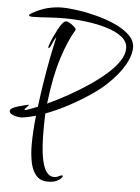

<svg xmlns="http://www.w3.org/2000/svg" viewBox="-140 -832 783 1075"><g transform="rotate(5 251.5 -295.0)"><path d="M170 194Q127 194 103.5 166.5Q80 139 71 93.5Q62 48 62 -6Q62 -41 64.5 -82Q67 -123 72 -168Q51 -162 31 -157.5Q11 -153 -9 -151Q-22 -151 -38 -154.5Q-54 -158 -65.5 -165Q-77 -172 -77 -181Q-77 -191 -63 -199Q-53 -205 -32.5 -211Q-12 -217 5 -221Q22 -225 22 -225Q23 -225 24 -225.5Q25 -226 25 -226Q26 -226 26.5 -225.5Q27 -225 27 -225Q27 -221 16 -211Q5 -201 5 -196Q5 -194 8 -194Q11 -194 20 -197Q34 -202 48.5 -207.5Q63 -213 78 -219Q87 -291 98.5 -363.5Q110 -436 123 -501.5Q136 -567 147 -615Q140 -608 133.5 -593Q127 -578 121 -565Q115 -552 109 -552Q107 -552 107 -556Q107 -560 113 -577Q119 -594 129 -616Q139 -638 150.5 -659.5Q162 -681 173.5 -695Q185 -709 194 -709Q204 -709 217 -701Q230 -693 240.5 -683.5Q251 -674 251 -668Q251 -665 250 -664Q212 -602 179 -498.5Q146 -395 129 -249Q128 -246 128 -241Q184 -267 242.5 -299.5Q301 -332 354.5 -368Q408 -404 450.5 -441.5Q493 -479 517.5 -516Q542 -553 542 -587Q542 -624 510 -650Q478 -676 425 -692.5Q372 -709 309 -717Q246 -725 184 -725Q131 -725 84.5 -721.5Q38 -718 6 -718Q-16 -718 -16 -725Q-16 -729 -5 -736Q43 -764 85 -774Q127 -784 164 -784Q201 -784 254 -776.5Q307 -769 363.5 -754Q420 -739 469 -716.5Q518 -694 549 -663.5Q580 -633 580 -595Q580 -550 548 -494.5Q516 -439 452 -379Q425 -353 373.5 -317.5Q322 -282 257 -246.5Q192 -211 123 -185Q122 -162 121.5 -138Q121 -114 121 -91Q121 4 131 60.5Q141 117 159 141Q177 165 200 165Q217 165 228.5 158.5Q240 152 246 152Q251 152 251 157Q251 159 243 168.5Q235 178 217 186Q199 194 170 194Z"/></g></svg>

Font: Comforter
Style: Regular
Weight: 400
Designer: Robert E. Leuschke
Foundry: Robert E. Leuschke
Version: Version 1.013; ttfautohint (v1.8.3)